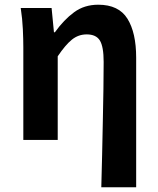

<svg xmlns="http://www.w3.org/2000/svg" viewBox="-20 -594 671 815"><path d="M410 201Q412 135 413.5 62.5Q415 -10 416.5 -80Q418 -150 419 -215Q420 -280 420 -331Q420 -396 404 -422Q388 -448 348 -448Q313 -448 285.5 -426Q258 -404 225 -355V0H79V-393Q79 -426 77 -470Q75 -514 68 -560H199L209 -457H213Q251 -510 294.5 -542Q338 -574 397 -574Q484 -574 521 -514.5Q558 -455 558 -349V201Z"/></svg>

Font: Kinto Sans
Style: Bold
Weight: 700
Designer: Authors: Ryoko NISHIZUKA  (kana & ideographs); Paul D. Hunt (Latin, Greek & Cyrillic); Wenlong ZHANG  (bopomofo); Sandol
Foundry: Adobe Systems Incorporated, ookami Inc.
Version: Version 0.001